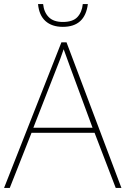

<svg xmlns="http://www.w3.org/2000/svg" viewBox="-20 -924 617 944"><path d="M549 0 445 -271H135L28 0H0L282 -716H307L577 0ZM325 -594Q319 -611 311 -632.5Q303 -654 293 -682Q286 -660 277 -636.5Q268 -613 260 -593L144 -296H435ZM412 -904Q398 -792 289 -792Q235 -792 203.5 -820.5Q172 -849 167 -904H192Q196 -864 219.5 -840Q243 -816 289 -816Q338 -816 360.5 -840Q383 -864 387 -904Z"/></svg>

Font: Noto Sans Lao Looped Thin
Style: Regular
Weight: 100
Designer: Mark Frömberg, Ben Mitchell
Foundry: The Fontpad Ltd
Version: Version 1.002; ttfautohint (v1.8.4.7-5d5b)